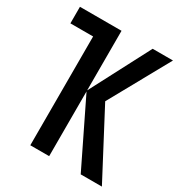

<svg xmlns="http://www.w3.org/2000/svg" viewBox="-169 -831 887 947"><g transform="rotate(30 274.5 -357.0)"><path d="M541.5 -713.9 352.5 -372.6 548.8 0H428.2L248.5 -368.7V0H141.1V-619.6H11.7V-713.9H248.5V-374.5L425.8 -713.9Z"/></g></svg>

Font: Open Sans Condensed SemiBold
Style: Regular
Weight: 600
Width: 3
Designer: Monotype Design Team
Foundry: Monotype Imaging Inc.
Version: Version 3.000; ttfautohint (v1.8.4)